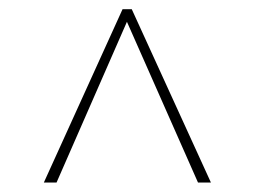

<svg xmlns="http://www.w3.org/2000/svg" viewBox="-20 -696 552 416"><path d="M250.5 -659H259.5L102.5 -300.5H75L245.5 -676H265.5L437 -300.5H409Z"/></svg>

Font: Newsreader 16pt 16pt ExtraLight
Style: Regular
Weight: 250
Version: Version 1.003